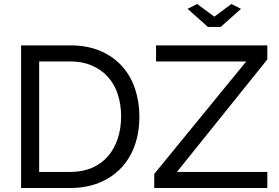

<svg xmlns="http://www.w3.org/2000/svg" viewBox="-20 -936 1387 956"><path d="M85 0V-710H331Q416 -710 480.5 -682Q545 -654 588 -606Q631 -558 652.5 -493.5Q674 -429 674 -356Q674 -275 650 -209.5Q626 -144 581 -97.5Q536 -51 472.5 -25.5Q409 0 331 0ZM583 -356Q583 -416 566.5 -466.5Q550 -517 517.5 -553Q485 -589 438 -609.5Q391 -630 331 -630H175V-80H331Q392 -80 439.5 -101Q487 -122 518.5 -159Q550 -196 566.5 -246.5Q583 -297 583 -356ZM962 -916 1047 -853 1132 -916 1180 -892 1079 -802H1015L914 -892ZM748 -70 1206 -630H757V-710H1311V-640L861 -80H1311V0H748Z"/></svg>

Font: PTCRaleway Medium
Style: Regular
Weight: 500
Designer: Matt McInerney, Pablo Impallari, Rodrigo Fuenzalida
Foundry: Matt McInerney, Pablo Impallari, Rodrigo Fuenzalida
Version: Version 3.000g; ttfautohint (v1.5) -l 8 -r 28 -G 28 -x 14 -D